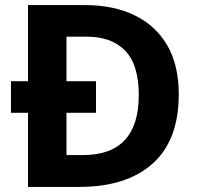

<svg xmlns="http://www.w3.org/2000/svg" viewBox="-20 -734 780 754"><path d="M313.6 -714Q426 -714 508.5 -674Q591.1 -634 636.5 -556.5Q682 -479 682 -364Q682 -183 579.3 -91.5Q476.6 0 292 0H90V-291H23V-415H90V-714ZM321 -590H241V-415H357V-291H241V-125H305Q525 -125 525 -360.4Q525 -479 472 -534.5Q419 -590 321 -590Z"/></svg>

Font: Noto Sans Sundanese
Style: Regular
Weight: 400
Designer: Monotype Design Team (Regular), Sérgio L. Martins (other weights)
Foundry: Monotype Imaging Inc.
Version: Version 2.003